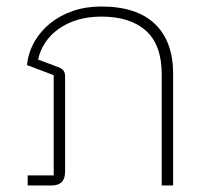

<svg xmlns="http://www.w3.org/2000/svg" viewBox="-20 -570 636 590"><path d="M65 -31H145V-339L63 -370Q67 -409 86 -442Q105 -475 135 -499Q165 -523 204.5 -536.5Q244 -550 291 -550Q400 -550 456 -496.5Q512 -443 512 -343V0H477V-341Q477 -432 428.5 -475.5Q380 -519 292 -519Q251 -519 218 -509Q185 -499 160 -481Q135 -463 119 -439Q103 -415 97 -387L161 -363Q180 -356 180 -336V-42Q180 0 138 0H65Z"/></svg>

Font: IBM Plex Sans Thai ExtraLight
Style: Regular
Weight: 200
Designer: Mike Abbink, Paul van der Laan, Pieter van Rosmalen, Ben Mitchell, Mark Frömberg
Foundry: Bold Monday
Version: Version 1.1